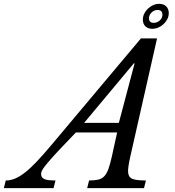

<svg xmlns="http://www.w3.org/2000/svg" viewBox="-128 -980 911 1000"><path d="M551 -166Q539 -113 539 -89Q539 -60 558 -50Q577 -40 632 -40L622 0H326L336 -40Q365 -40 384 -44.5Q403 -49 415.5 -62.5Q428 -76 437 -101Q446 -126 455 -167L482 -290H267L204 -224Q163 -181 139.5 -154.5Q116 -128 104 -112Q92 -96 89 -88Q86 -80 86 -74Q86 -55 102.5 -47.5Q119 -40 161 -40L151 0H-108L-98 -40Q-74 -40 -50.5 -49.5Q-27 -59 1.5 -81Q30 -103 64.5 -139.5Q99 -176 145 -231L606 -780H690ZM491 -340 573 -650H569L310 -340ZM616 -878Q616 -894 623 -908.5Q630 -923 642 -934.5Q654 -946 669 -953Q684 -960 701 -960Q724 -960 737.5 -947Q751 -934 751 -911Q751 -895 743.5 -880.5Q736 -866 724 -854.5Q712 -843 696.5 -836.5Q681 -830 665 -830Q642 -830 629 -843Q616 -856 616 -878ZM692 -928Q675 -928 661.5 -915Q648 -902 648 -885Q648 -861 673 -861Q690 -861 704 -873.5Q718 -886 718 -903Q718 -928 692 -928Z"/></svg>

Font: SVN-Libre Baskerville
Style: Italic
Weight: 400
Italic angle: -14°
Designer: Pablo Impallari, Rodrigo Fuenzalida
Foundry: Pablo Impallari, Rodrigo Fuenzalida
Version: Version 1.000; ttfautohint (v1.8.4)